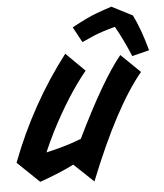

<svg xmlns="http://www.w3.org/2000/svg" viewBox="-113 -996 941 1102"><g transform="rotate(-5 357.0 -445.5)"><path d="M273 -57Q200 -19 76 25L-50 -96Q74 -423 283 -695L391 -588Q283 -457 180 -256Q150 -196 126 -140Q246 -167 328 -200V-198Q487 -526 597 -660L707 -553Q551 -365 386 50ZM665 -648Q624 -747 580 -824Q496 -801 456 -783.5Q416 -766 387 -753L339 -842Q429 -891 480.5 -910Q532 -929 570 -941L689 -880Q730 -798 764 -673Z"/></g></svg>

Font: Vampiro One
Style: Regular
Weight: 400
Designer: Riccardo De Franceschi
Foundry: Sorkin Type Co.
Version: Version 1.002